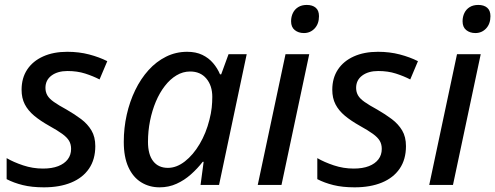

<svg xmlns="http://www.w3.org/2000/svg" viewBox="-20 -761 2038 790"><path d="M160.6 9.8Q110.8 9.8 73.5 0.5Q36.1 -8.8 7.3 -23.9V-110.4Q35.6 -93.8 75.2 -80.6Q114.7 -67.4 156.7 -67.4Q193.8 -67.4 219.5 -77.4Q245.1 -87.4 258.8 -105.5Q272.5 -123.5 272.5 -148.4Q272.5 -167.5 264.2 -181.6Q255.9 -195.8 236.1 -210.2Q216.3 -224.6 182.6 -243.2Q146 -263.7 120.6 -284.9Q95.2 -306.2 82 -331.8Q68.8 -357.4 68.8 -391.6Q68.8 -439.9 92 -474.9Q115.2 -509.8 157.5 -528.8Q199.7 -547.9 256.8 -547.9Q305.2 -547.9 346.9 -536.9Q388.7 -525.9 421.4 -509.3L389.6 -434.1Q363.3 -447.8 330.6 -458.3Q297.9 -468.8 257.8 -468.8Q217.3 -468.8 192.1 -450.2Q167 -431.6 167 -399.4Q167 -382.3 174.8 -368.7Q182.6 -355 201.7 -341.6Q220.7 -328.1 253.9 -310.1Q287.1 -291 314 -270.8Q340.8 -250.5 356.4 -224.1Q372.1 -197.8 372.1 -159.7Q372.1 -105 346.2 -67.1Q320.3 -29.3 272.9 -9.8Q225.6 9.8 160.6 9.8Z M636.7 9.8Q594.2 9.8 560.8 -11Q527.3 -31.7 508.3 -73.2Q489.3 -114.7 489.3 -177.2Q489.3 -234.9 501.5 -289.1Q513.7 -343.3 536.4 -390.1Q559.1 -437 591.1 -472.4Q623 -507.8 663.3 -527.8Q703.6 -547.9 750 -547.9Q786.1 -547.9 812.5 -535.2Q838.9 -522.5 856.9 -501.2Q875 -480 885.3 -455.1H890.1L920.4 -538.1H995.1L881.3 0H805.2L817.9 -95.2H814Q792.5 -67.4 765.6 -43.5Q738.8 -19.5 706.5 -4.9Q674.3 9.8 636.7 9.8ZM670.9 -70.3Q706.5 -70.3 740.7 -96.9Q774.9 -123.5 801.5 -168.5Q828.1 -213.4 841.8 -268.6Q848.6 -294.9 851.1 -317.9Q853.5 -340.8 853.5 -362.3Q853.5 -408.7 829.1 -437.7Q804.7 -466.8 762.2 -466.8Q732.4 -466.8 706.1 -450.9Q679.7 -435.1 658.2 -407.2Q636.7 -379.4 621.3 -343Q606 -306.6 597.4 -264.2Q588.9 -221.7 588.9 -177.7Q588.9 -125 610.4 -97.7Q631.8 -70.3 670.9 -70.3Z M1040.5 0 1154.8 -538.1H1252.4L1138.2 0ZM1230.5 -625Q1208 -625 1192.9 -637.2Q1177.7 -649.4 1177.7 -673.3Q1177.7 -692.4 1185.3 -707.8Q1192.9 -723.1 1207.3 -731.9Q1221.7 -740.7 1242.2 -740.7Q1265.6 -740.7 1279.1 -729.2Q1292.5 -717.8 1292.5 -694.3Q1292.5 -663.1 1274.7 -644Q1256.8 -625 1230.5 -625Z M1439 9.8Q1389.2 9.8 1351.8 0.5Q1314.5 -8.8 1285.6 -23.9V-110.4Q1314 -93.8 1353.5 -80.6Q1393.1 -67.4 1435.1 -67.4Q1472.2 -67.4 1497.8 -77.4Q1523.4 -87.4 1537.1 -105.5Q1550.8 -123.5 1550.8 -148.4Q1550.8 -167.5 1542.5 -181.6Q1534.2 -195.8 1514.4 -210.2Q1494.6 -224.6 1460.9 -243.2Q1424.3 -263.7 1398.9 -284.9Q1373.5 -306.2 1360.4 -331.8Q1347.2 -357.4 1347.2 -391.6Q1347.2 -439.9 1370.4 -474.9Q1393.6 -509.8 1435.8 -528.8Q1478 -547.9 1535.2 -547.9Q1583.5 -547.9 1625.2 -536.9Q1667 -525.9 1699.7 -509.3L1668 -434.1Q1641.6 -447.8 1608.9 -458.3Q1576.2 -468.8 1536.1 -468.8Q1495.6 -468.8 1470.5 -450.2Q1445.3 -431.6 1445.3 -399.4Q1445.3 -382.3 1453.1 -368.7Q1460.9 -355 1480 -341.6Q1499 -328.1 1532.2 -310.1Q1565.4 -291 1592.3 -270.8Q1619.1 -250.5 1634.8 -224.1Q1650.4 -197.8 1650.4 -159.7Q1650.4 -105 1624.5 -67.1Q1598.6 -29.3 1551.3 -9.8Q1503.9 9.8 1439 9.8Z M1746.1 0 1860.4 -538.1H1958L1843.8 0ZM1936 -625Q1913.6 -625 1898.4 -637.2Q1883.3 -649.4 1883.3 -673.3Q1883.3 -692.4 1890.9 -707.8Q1898.4 -723.1 1912.8 -731.9Q1927.2 -740.7 1947.8 -740.7Q1971.2 -740.7 1984.6 -729.2Q1998 -717.8 1998 -694.3Q1998 -663.1 1980.2 -644Q1962.4 -625 1936 -625Z"/></svg>

Font: Open Sans Medium
Style: Italic
Weight: 500
Italic angle: -12°
Designer: Monotype Design Team
Foundry: Monotype Imaging Inc.
Version: Version 3.000